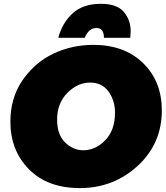

<svg xmlns="http://www.w3.org/2000/svg" viewBox="-20 -944 846 980"><path d="M645 -751H510.5Q510.5 -801 472.5 -801Q432.5 -801 412.5 -751H277.5Q297.5 -827 350.5 -875.8Q403.5 -924.5 495.5 -924.5Q577 -924.5 612 -883.2Q647 -842 647 -784ZM387.5 16Q222.5 16 127.8 -80Q33 -176 33 -323.5Q33 -441.5 92.5 -531Q156 -624 251.2 -669.5Q346.5 -715 456.5 -715Q615 -715 710.5 -621.8Q806 -528.5 806 -380.5Q806 -210.5 682.5 -97.2Q559 16 387.5 16ZM404.5 -177Q467.5 -177 517.2 -228.2Q567 -279.5 567 -368.5Q567 -430.5 534.2 -476.5Q501.5 -522.5 439.5 -522.5Q376.5 -522.5 324 -470Q271.5 -417.5 271.5 -333.5Q271.5 -256.5 312.5 -216.8Q353.5 -177 404.5 -177Z"/></svg>

Font: Argentum Sans Black
Style: Italic
Weight: 900
Italic angle: -11°
Designer: Julieta Ulanovsky (font), Cristiano Sobral (main changes and remaster)
Foundry: Julieta Ulanovsky (font), Cristiano Sobral (main changes and remaster)
Version: Version 2.007;June 15, 2022;FontCreator 14.0.0.2814 64-bit; 